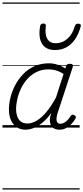

<svg xmlns="http://www.w3.org/2000/svg" viewBox="-20 -1030 673 1550"><path d="M187 17Q145 17 115 -3Q85 -23 68.5 -59.5Q52 -96 52 -146Q52 -191 64.5 -242.5Q77 -294 103 -343Q129 -392 167.5 -432Q206 -472 258 -495.5Q310 -519 376 -519Q409 -519 444 -508Q479 -497 507 -477L513 -495Q517 -507 523.5 -511Q530 -515 543 -515Q562 -515 566.5 -507.5Q571 -500 567 -488L443 -111Q436 -86 436 -68Q436 -50 444 -40.5Q452 -31 467 -31Q484 -31 499.5 -40Q515 -49 528 -63.5Q541 -78 550 -93Q555 -100 562.5 -103.5Q570 -107 580 -100Q592 -94 592.5 -86Q593 -78 588 -71Q577 -51 558.5 -31Q540 -11 515.5 3Q491 17 460 17Q438 17 422 10Q406 3 396.5 -10Q387 -23 384 -41Q381 -59 384 -81Q387 -91 389.5 -100.5Q392 -110 395 -119Q357 -67 319.5 -37Q282 -7 248 5Q214 17 187 17ZM110 -150Q110 -115 120 -88.5Q130 -62 150 -47.5Q170 -33 202 -33Q237 -33 275.5 -55.5Q314 -78 353.5 -124.5Q393 -171 432 -243L493 -433Q458 -455 429 -462.5Q400 -470 372 -470Q318 -470 275.5 -449Q233 -428 202 -394Q171 -360 150.5 -317.5Q130 -275 120 -231.5Q110 -188 110 -150ZM424 -626Q351 -626 319.5 -676.5Q288 -727 304 -820Q306 -830 312.5 -835Q319 -840 330 -840Q342 -840 347 -834.5Q352 -829 350 -820Q341 -753 361.5 -717Q382 -681 429 -681Q484 -681 525.5 -718.5Q567 -756 584 -819Q588 -830 594 -834.5Q600 -839 611 -839Q623 -839 629 -833.5Q635 -828 632 -818Q615 -754 585 -711.5Q555 -669 514.5 -647.5Q474 -626 424 -626ZM0 490H623V500H0ZM0 -20H623V0H0ZM0 -505H623V-500H0ZM0 -1010H623V-1000H0Z"/></svg>

Font: Playwrite BE VLG Guides
Style: Regular
Weight: 400
Designer: Veronika Burian, José Scaglione
Foundry: TypeTogether
Version: Version 1.003